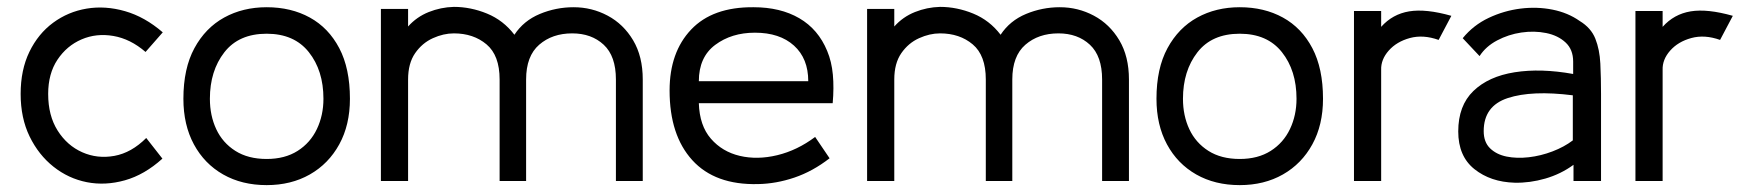

<svg xmlns="http://www.w3.org/2000/svg" viewBox="-20 -526 5086 558"><path d="M452 -65Q400 -18 343 -2Q286 14 232.5 3.5Q179 -7 135.5 -41.5Q92 -76 66 -129.5Q40 -183 40 -253Q40 -323 65.5 -375.5Q91 -428 134.5 -460Q178 -492 232 -501Q286 -510 343.5 -493.5Q401 -477 453 -432L403 -375Q359 -413 309.5 -421.5Q260 -430 217 -411.5Q174 -393 147 -352.5Q120 -312 120 -253Q120 -190 147.5 -146.5Q175 -103 219 -83.5Q263 -64 312.5 -73Q362 -82 405 -125Z M755 12Q683 12 628.5 -19Q574 -50 543.5 -106.5Q513 -163 513 -239Q513 -327 545 -386Q577 -445 631.5 -475Q686 -505 755 -505Q826 -505 880.5 -475Q935 -445 966 -386Q997 -327 997 -239Q997 -163 966 -106.5Q935 -50 880.5 -19Q826 12 755 12ZM755 -64Q808 -64 845 -87.5Q882 -111 901 -151Q920 -191 920 -239Q920 -321 877.5 -374.5Q835 -428 755 -428Q674 -428 632 -374Q590 -320 590 -239Q590 -190 608.5 -150.5Q627 -111 664 -87.5Q701 -64 755 -64Z M1848 0H1770V-295Q1770 -363 1734.5 -396Q1699 -429 1643 -429Q1585 -429 1547 -396Q1509 -363 1509 -295V0H1432V-295Q1432 -365 1394 -397Q1356 -429 1299 -429Q1269 -429 1238 -415Q1207 -401 1186.5 -371.5Q1166 -342 1166 -295V0H1087V-500H1166V-449Q1191 -477 1226 -491Q1261 -505 1299 -506Q1348 -506 1395.5 -486.5Q1443 -467 1475 -425Q1502 -466 1549 -485.5Q1596 -505 1647 -505Q1700 -505 1746 -480.5Q1792 -456 1820 -409Q1848 -362 1848 -295Z M2400 -226H2011Q2013 -161 2046 -123Q2079 -85 2130 -73Q2181 -61 2239 -75Q2297 -89 2349 -128L2391 -66Q2342 -28 2289 -10Q2236 8 2183 9Q2058 12 1992 -60.5Q1926 -133 1926 -263Q1926 -374 1988.5 -440Q2051 -506 2170 -505Q2248 -505 2303 -473Q2358 -441 2384 -378Q2397 -347 2400.5 -309Q2404 -271 2400 -226ZM2174 -431Q2106 -431 2058.5 -395.5Q2011 -360 2011 -290H2329Q2329 -356 2287.5 -393.5Q2246 -431 2174 -431Z M3261 0H3183V-295Q3183 -363 3147.5 -396Q3112 -429 3056 -429Q2998 -429 2960 -396Q2922 -363 2922 -295V0H2845V-295Q2845 -365 2807 -397Q2769 -429 2712 -429Q2682 -429 2651 -415Q2620 -401 2599.5 -371.5Q2579 -342 2579 -295V0H2500V-500H2579V-449Q2604 -477 2639 -491Q2674 -505 2712 -506Q2761 -506 2808.5 -486.5Q2856 -467 2888 -425Q2915 -466 2962 -485.5Q3009 -505 3060 -505Q3113 -505 3159 -480.5Q3205 -456 3233 -409Q3261 -362 3261 -295Z M3583 12Q3511 12 3456.5 -19Q3402 -50 3371.5 -106.5Q3341 -163 3341 -239Q3341 -327 3373 -386Q3405 -445 3459.5 -475Q3514 -505 3583 -505Q3654 -505 3708.5 -475Q3763 -445 3794 -386Q3825 -327 3825 -239Q3825 -163 3794 -106.5Q3763 -50 3708.5 -19Q3654 12 3583 12ZM3583 -64Q3636 -64 3673 -87.5Q3710 -111 3729 -151Q3748 -191 3748 -239Q3748 -321 3705.5 -374.5Q3663 -428 3583 -428Q3502 -428 3460 -374Q3418 -320 3418 -239Q3418 -190 3436.5 -150.5Q3455 -111 3492 -87.5Q3529 -64 3583 -64Z M3915 0V-494H3994V-448Q4027 -485 4075.5 -493Q4124 -501 4198 -480L4161 -410Q4116 -426 4077.5 -415.5Q4039 -405 4016 -379Q3993 -353 3994 -323V0Z M4382 5Q4312 3 4265 -34.5Q4218 -72 4218 -144Q4218 -219 4262 -261.5Q4306 -304 4382 -316Q4458 -328 4552 -311V-347Q4552 -382 4530 -402.5Q4508 -423 4473.5 -430Q4439 -437 4401.5 -431.5Q4364 -426 4331 -408.5Q4298 -391 4280 -363L4231 -415Q4262 -453 4306.5 -474Q4351 -495 4399 -501Q4447 -507 4492 -498Q4537 -489 4571 -465Q4604 -445 4616.5 -413.5Q4629 -382 4631 -341Q4633 -300 4633 -253V0H4553V-47Q4516 -20 4471 -7Q4426 6 4382 5ZM4551 -118V-249Q4432 -264 4362 -241Q4292 -218 4292 -145Q4292 -113 4310.5 -95Q4329 -77 4358.5 -71Q4388 -65 4423 -69Q4458 -73 4492 -86Q4526 -99 4551 -118Z M4733 0V-494H4812V-448Q4845 -485 4893.5 -493Q4942 -501 5016 -480L4979 -410Q4934 -426 4895.5 -415.5Q4857 -405 4834 -379Q4811 -353 4812 -323V0Z"/></svg>

Font: Kulim Park
Style: Regular
Weight: 400
Designer: Noponies / Dale Sattler
Foundry: Noponies
Version: Version 1.000; ttfautohint (v1.8.3)